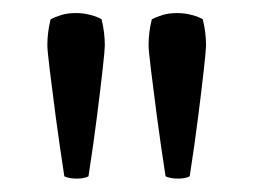

<svg xmlns="http://www.w3.org/2000/svg" viewBox="-20 -763 388 294"><path d="M207.5 -693.5Q207.5 -713.5 212.5 -733.5Q219 -737 228.8 -740Q238.5 -743 251.5 -743Q263 -743 274 -740Q285 -737 290.5 -733.5Q295.5 -713.5 295.5 -693.5Q295.5 -686.5 292.2 -657.2Q289 -628 283.5 -584.8Q278 -541.5 270.5 -493Q264 -489.5 252.5 -489.5Q241 -489.5 233.5 -493Q226 -542 220.2 -585.2Q214.5 -628.5 211 -657.5Q207.5 -686.5 207.5 -693.5ZM52.5 -693.5Q52.5 -713.5 57.5 -733.5Q64 -737 73.8 -740Q83.5 -743 96.5 -743Q108 -743 119 -740Q130 -737 135.5 -733.5Q140.5 -713.5 140.5 -693.5Q140.5 -686.5 137.2 -657.2Q134 -628 128.5 -584.8Q123 -541.5 115.5 -493Q109 -489.5 97.5 -489.5Q86 -489.5 78.5 -493Q71 -542 65.2 -585.2Q59.5 -628.5 56 -657.5Q52.5 -686.5 52.5 -693.5Z"/></svg>

Font: Signika Negative SC Light
Style: Regular
Weight: 300
Designer: Anna Giedryś
Foundry: Anna Giedryś
Version: Version 2.000; ttfautohint (v1.8.3) -l 8 -r 50 -G 200 -x 9 -